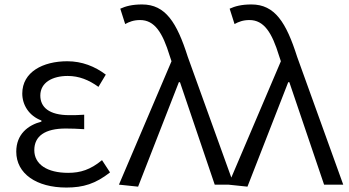

<svg xmlns="http://www.w3.org/2000/svg" viewBox="-20 -829 1569 862"><path d="M278 13C354 13 409 -4 474 -55L438 -110C386 -67 341 -53 286 -53C192 -53 134 -91 134 -155C134 -218 182 -252 275 -252C302 -252 326 -251 358 -249V-314C331 -312 313 -312 291 -312C200 -312 161 -348 161 -400C161 -459 216 -488 284 -488C335 -488 379 -470 422 -439L455 -494C406 -531 348 -554 282 -554C173 -554 80 -506 80 -409C80 -358 110 -309 166 -288V-283C105 -267 53 -226 53 -148C53 -49 144 13 278 13Z M600 9 783 -460H788L944 0H1030L823 -574C774 -728 723 -809 618 -809C573 -809 544 -801 520 -790L542 -721C560 -731 580 -739 609 -739C674 -739 710 -683 742 -578L750 -554L514 0Z M1091 9 1274 -460H1279L1435 0H1521L1314 -574C1265 -728 1214 -809 1109 -809C1064 -809 1035 -801 1011 -790L1033 -721C1051 -731 1071 -739 1100 -739C1165 -739 1201 -683 1233 -578L1241 -554L1005 0Z"/></svg>

Font: Noto Sans CJK HK DemiLight
Style: Regular
Weight: 350
Designer: Ryoko NISHIZUKA 西塚涼子 (kana, bopomofo & ideographs); Paul D. Hunt (Latin, Greek & Cyrillic); Sandoll Communications 산돌커뮤니
Foundry: Adobe
Version: Version 2.004;hotconv 1.0.118;makeotfexe 2.5.65603